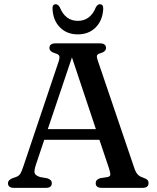

<svg xmlns="http://www.w3.org/2000/svg" viewBox="-20 -910 760 930"><path d="M231 -23Q231 0 202 0H48Q18.5 0 18.5 -23Q18.5 -37 39.5 -46.5L58.5 -53Q72 -58.5 78.2 -68.2Q84.5 -78 93.5 -105L264.5 -613.5Q270 -632 267 -639.5Q264 -647 247 -652Q219.5 -660 219.5 -677.5Q219.5 -700 249 -700H464Q493.5 -700 493.5 -677.5Q493.5 -660 466 -652Q453 -648.5 450.2 -641.8Q447.5 -635 452.5 -620L629 -100.5Q636.5 -77 646 -66Q655.5 -55 673.5 -49.5Q689 -44 694.2 -38.2Q699.5 -32.5 699.5 -23Q699.5 0 670 0H473Q443.5 0 443.5 -23Q443.5 -40 465.5 -47L502 -52.5Q514.5 -56 514.5 -65Q514.5 -74 508 -94.5L461.5 -233H194.5L154 -112.5Q145 -85 147.5 -72.8Q150 -60.5 174 -52.5L209 -46.5Q231 -39.5 231 -23ZM211.5 -284.5H444.5L328.5 -632ZM357 -809Q418 -809 444.5 -875Q453 -889.5 463 -889.5Q481.5 -889.5 480 -865.5Q476.5 -810 443 -776.8Q409.5 -743.5 357 -743.5Q304.5 -743.5 271 -776.8Q237.5 -810 234.5 -865.5Q232.5 -889.5 250.5 -889.5Q261 -889.5 269.5 -875Q296 -809 357 -809Z"/></svg>

Font: Fraunces 9pt Soft
Style: Regular
Weight: 400
Version: Version 1.000;[0bf87f6ff]